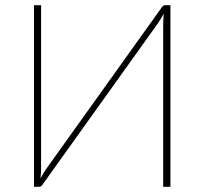

<svg xmlns="http://www.w3.org/2000/svg" viewBox="-20 -723 791 743"><path d="M606 -694.5Q611.5 -703 620 -703H639.5V0H611.5V-618.5Q611.5 -631 612 -643.8Q612.5 -656.5 613.5 -670Q607.5 -658.5 601.8 -649.5Q596 -640.5 590.5 -632L144.5 -8.5Q139.5 0 131 0H111.5V-703H139V-84.5Q139 -71.5 138.8 -58.8Q138.5 -46 137 -32Q142.5 -43.5 148.2 -52.8Q154 -62 160 -71Z"/></svg>

Font: Lato Thin
Style: Regular
Weight: 200
Designer: Lukasz Dziedzic
Foundry: tyPoland Lukasz Dziedzic
Version: Version 2.007; 2014-02-27